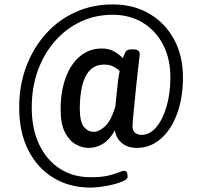

<svg xmlns="http://www.w3.org/2000/svg" viewBox="-20 -726 917 871"><path d="M391 125Q295 125 222 80.5Q149 36 108 -45.5Q67 -127 67 -238Q67 -339 99 -424Q131 -509 188 -572.5Q245 -636 322.5 -671Q400 -706 491 -706Q586 -706 658 -663.5Q730 -621 770 -546.5Q810 -472 810 -375Q810 -283 783.5 -210.5Q757 -138 709.5 -96.5Q662 -55 601 -55Q559 -55 532.5 -77.5Q506 -100 501 -135Q480 -95 449 -75Q418 -55 382 -55Q353 -55 324 -71Q295 -87 275 -125Q255 -163 255 -229Q255 -311 278 -373.5Q301 -436 343 -471Q385 -506 442 -506Q476 -506 500.5 -491Q525 -476 537 -462Q545 -482 550.5 -492Q556 -502 577 -502H585Q601 -502 607.5 -496Q614 -490 614 -480Q614 -479 611.5 -457.5Q609 -436 605 -401.5Q601 -367 597 -327.5Q593 -288 589.5 -251.5Q586 -215 583.5 -189.5Q581 -164 581 -157Q581 -132 593.5 -123Q606 -114 622 -114Q659 -114 688.5 -148.5Q718 -183 735.5 -242.5Q753 -302 753 -375Q753 -459 720 -523Q687 -587 628 -623Q569 -659 491 -659Q412 -659 345.5 -627.5Q279 -596 229 -539Q179 -482 151.5 -405.5Q124 -329 124 -238Q124 -141 158 -70Q192 1 252 39.5Q312 78 391 78Q439 78 469.5 71Q500 64 517.5 56.5Q535 49 544 49Q559 49 559 76Q559 86 540 95Q521 104 493 111Q465 118 437 121.5Q409 125 391 125ZM405 -128Q429 -128 456 -152.5Q483 -177 503 -241Q506 -268 509 -299.5Q512 -331 515.5 -359Q519 -387 523 -404Q513 -414 495.5 -423.5Q478 -433 454 -433Q411 -433 386.5 -406Q362 -379 352 -333.5Q342 -288 342 -235Q342 -173 360.5 -150.5Q379 -128 405 -128Z"/></svg>

Font: Asap Semi Condensed Medium
Style: Regular
Weight: 500
Width: 4
Designer: Pablo Cosgaya
Foundry: Omnibus-Type
Version: Version 3.001; ttfautohint (v1.8.4.7-5d5b)